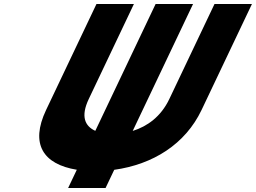

<svg xmlns="http://www.w3.org/2000/svg" viewBox="-20 -845 1285 964"><path d="M1245 -825H1057L830.2 -348C787.8 -258.8 719.4 -210.6 646.3 -187.6L949.3 -825H761.3L458.5 -188.1C407 -211.3 383.6 -259.5 425.7 -348L652.4 -825H464.4L211.5 -293C129.8 -121 197.6 -20.1 365.6 7.3L322 99H510L553.5 7.6C747.5 -19.4 910 -120.4 992.1 -293Z"/></svg>

Font: Hussar
Style: BdSuprExtOblFive
Weight: 700
Foundry: Cannot Into Space Fonts
Version: Version 2.00